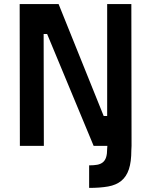

<svg xmlns="http://www.w3.org/2000/svg" viewBox="-20 -712 738 937"><path d="M76 -692H266L486 -146H503V-692H621L622 0L621 21Q621 78 609 114Q597 150 572 170.5Q547 191 508 198Q469 205 415 205V95Q438 95 454.5 92Q471 89 482 80Q493 71 498 55Q503 39 503 13L504 0H437L210 -546H193L194 0H77Z"/></svg>

Font: Panefresco 800wt
Style: Regular
Weight: 800
Designer: Campivisivi
Foundry: Campivisivi & Chank Co
Version: Version 1.001